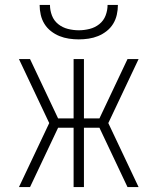

<svg xmlns="http://www.w3.org/2000/svg" viewBox="-20 -760 640 780"><path d="M102 0H57L180 -260L57 -520H102L216 -279H279V-520H321V-279H384L498 -520H543L420 -260L543 0H498L384 -241H321V0H279V-241H216ZM300 -600Q280 -600 260 -603Q240 -606 221.5 -613.5Q203 -621 187 -633.5Q171 -646 160.5 -663Q150 -680 145.5 -700Q141 -720 141 -740H183Q183 -718 191 -697Q199 -676 216.5 -662Q234 -648 256 -642.5Q278 -637 300 -637Q322 -637 344 -642.5Q366 -648 383.5 -662Q401 -676 409 -697Q417 -718 417 -740H459Q459 -720 454.5 -700Q450 -680 439.5 -663Q429 -646 413 -633.5Q397 -621 378.5 -613.5Q360 -606 340 -603Q320 -600 300 -600Z"/></svg>

Font: Iosevka Extralight Extended
Style: Regular
Weight: 200
Width: 7
Monospace: yes
Designer: Belleve Invis
Foundry: Belleve Invis
Version: Version 32.5.0; ttfautohint (v1.8.4)